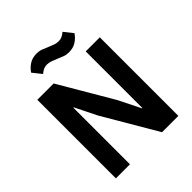

<svg xmlns="http://www.w3.org/2000/svg" viewBox="-244 -1057 1206 1206"><g transform="rotate(-45 359.5 -453.5)"><path d="M434 -768Q411 -768 392.5 -775Q374 -782 356 -790Q333 -800 315.5 -806Q298 -812 281 -812Q264 -812 251 -806Q238 -800 222 -787L175 -846Q192 -872 219 -889.5Q246 -907 284 -907Q307 -907 325.5 -900Q344 -893 362 -885Q385 -875 402.5 -869Q420 -863 437 -863Q454 -863 467 -869Q480 -875 496 -888L543 -829Q526 -803 499 -785.5Q472 -768 434 -768ZM282 -358 210 -503H207V0H82V-698H227L437 -340L509 -195H512V-698H637V0H492Z"/></g></svg>

Font: IBM Plex Sans Hebrew SmBld
Style: Regular
Weight: 600
Designer: Mike Abbink, Paul van der Laan, Pieter van Rosmalen, Yanek Iontef
Foundry: Bold Monday
Version: Version 1.3